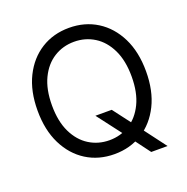

<svg xmlns="http://www.w3.org/2000/svg" viewBox="-140 -868 1042 1068"><g transform="rotate(-20 380.5 -334.5)"><path d="M352.3 -227.3H448.9L529.8 -120.7L551.1 -92.3L671.9 68.2H575.3L495.7 -38.4L475.9 -65.3ZM701.7 -363.6Q701.7 -248.6 660.2 -164.8Q618.6 -81 546.2 -35.5Q473.7 9.9 380.7 9.9Q287.6 9.9 215.2 -35.5Q142.8 -81 101.2 -164.8Q59.7 -248.6 59.7 -363.6Q59.7 -478.7 101.2 -562.5Q142.8 -646.3 215.2 -691.8Q287.6 -737.2 380.7 -737.2Q473.7 -737.2 546.2 -691.8Q618.6 -646.3 660.2 -562.5Q701.7 -478.7 701.7 -363.6ZM616.5 -363.6Q616.5 -458.1 585 -523.1Q553.6 -588.1 500.2 -621.4Q446.7 -654.8 380.7 -654.8Q314.6 -654.8 261.2 -621.4Q207.7 -588.1 176.3 -523.1Q144.9 -458.1 144.9 -363.6Q144.9 -269.2 176.3 -204.2Q207.7 -139.2 261.2 -105.8Q314.6 -72.4 380.7 -72.4Q446.7 -72.4 500.2 -105.8Q553.6 -139.2 585 -204.2Q616.5 -269.2 616.5 -363.6Z"/></g></svg>

Font: InterMG
Style: Regular
Weight: 400
Designer: Rasmus Andersson
Foundry: rsms
Version: Version 3.019;December 26, 2023;FontCreator 15.0.0.2955 64-b